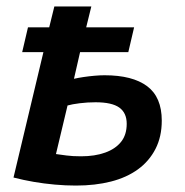

<svg xmlns="http://www.w3.org/2000/svg" viewBox="-20 -566 574 597"><path d="M216 11Q184 11 150.5 8Q117 5 85 -0.5Q53 -6 22 -14L115 -404H49L67 -481H133L149 -546H264L248 -481H397L379 -404H229L210 -321Q223 -324 240 -326.5Q257 -329 274 -330.5Q291 -332 305 -332Q392 -332 437.5 -298Q483 -264 483 -191Q483 -141 463.5 -103Q444 -65 409 -39.5Q374 -14 325 -1.5Q276 11 216 11ZM232 -80Q275 -80 307 -91.5Q339 -103 356.5 -125Q374 -147 374 -181Q374 -215 351 -231.5Q328 -248 277 -248Q252 -248 228 -245Q204 -242 190 -238L154 -87Q168 -85 187 -82.5Q206 -80 232 -80Z"/></svg>

Font: Ubuntu Sans SemiBold
Style: Italic
Weight: 600
Italic angle: -13.5°
Designer: Dalton Maag Ltd
Foundry: Dalton Maag Ltd
Version: Version 1.006